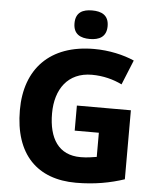

<svg xmlns="http://www.w3.org/2000/svg" viewBox="-61 -984 854 1045"><g transform="rotate(5 365.5 -461.0)"><path d="M400 -932C350 -932 310 -915 310 -854C310 -794 350 -776 400 -776C450 -776 491 -794 491 -854C491 -915 450 -932 400 -932ZM362 -409V-272H494V-140C472 -136 439 -131 406 -131C286 -131 231 -218 231 -355C231 -487 298 -583 429 -583C491 -583 547 -568 594 -545L649 -680C590 -706 511 -724 429 -724C187 -724 55 -582 55 -358C55 -114 183 10 393 10C496 10 582 -7 657 -32V-409Z"/></g></svg>

Font: Noto Sans Gurmukhi ExtraBold
Style: Regular
Weight: 800
Designer: Jelle Bosma - Monotype Design Team
Foundry: Monotype Imaging Inc.
Version: Version 2.004